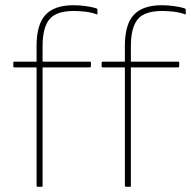

<svg xmlns="http://www.w3.org/2000/svg" viewBox="-20 -715 731 735"><path d="M124 0Q123 0 121.5 -1Q120 -2 120 -4V-457H34Q33 -457 32 -458Q31 -459 31 -461V-475Q31 -477 32 -478Q33 -479 34 -479H120V-539Q120 -621 154 -658Q188 -695 262 -695Q285 -695 309.5 -691.5Q334 -688 349 -683Q353 -681 353 -678V-663Q353 -661 352 -660Q351 -659 348 -661Q328 -668 305 -670.5Q282 -673 263 -673Q195 -673 169 -641Q143 -609 143 -538V-479H324Q328 -479 328 -475V-461Q328 -460 327 -458.5Q326 -457 324 -457H143V-4Q143 -2 142.5 -1Q142 0 140 0ZM462 0Q461 0 459.5 -1Q458 -2 458 -4V-457H372Q371 -457 370 -458Q369 -459 369 -461V-475Q369 -477 370 -478Q371 -479 372 -479H458V-539Q458 -621 492 -658Q526 -695 600 -695Q623 -695 647.5 -691.5Q672 -688 687 -683Q691 -681 691 -678V-663Q691 -661 690 -660Q689 -659 686 -661Q666 -668 643 -670.5Q620 -673 601 -673Q533 -673 507 -641Q481 -609 481 -538V-479H662Q666 -479 666 -475V-461Q666 -460 665 -458.5Q664 -457 662 -457H481V-4Q481 -2 480.5 -1Q480 0 478 0Z"/></svg>

Font: Sofia Sans Thin
Style: Regular
Weight: 250
Designer: Botio Nikoltchev, Ani Petrova
Foundry: lettersoup
Version: Version 4.101